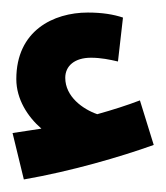

<svg xmlns="http://www.w3.org/2000/svg" viewBox="-20 -864 265 306"><path d="M18 -578C93 -591 172 -614 225 -633L203 -704C182 -696 160 -689 135 -682C112 -690 84 -710 84 -740C84 -759 99 -772 125 -772C141 -772 155 -769 168 -766L176 -836C161 -841 143 -844 120 -844C65 -844 6 -815 6 -738C6 -706 24 -678 46 -659C34 -657 19 -655 0 -652Z"/></svg>

Font: Noto Sans Arabic UI Cn Bk
Style: Regular
Weight: 900
Width: 3
Designer: Monotype Design Team, Nadine Chahine and Nizar Qandah
Foundry: Monotype Imaging Inc.
Version: Version 2.010